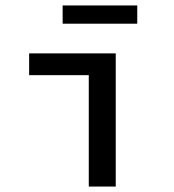

<svg xmlns="http://www.w3.org/2000/svg" viewBox="-20 -685 640 705"><path d="M306 0V-409H87V-489H405V0ZM210 -598V-665H484V-598Z"/></svg>

Font: Source Code Pro Medium
Style: Regular
Weight: 500
Monospace: yes
Designer: Paul D. Hunt, Teo Tuominen
Foundry: Adobe Systems Incorporated
Version: Version 2.030;PS 1.000;hotconv 16.6.51;makeotf.lib2.5.65220